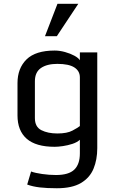

<svg xmlns="http://www.w3.org/2000/svg" viewBox="-20 -794 617 1013"><path d="M279.8 199.2Q227.5 199.2 189.9 194.8Q152.3 190.4 123.5 179.7L144 110.8Q165 118.7 202.1 124Q239.3 129.4 275.4 129.4Q342.3 129.4 371.8 101.1Q401.4 72.8 401.4 15.1V-56.6Q386.7 -43 362.1 -34.9Q337.4 -26.9 312 -23.2Q286.6 -19.5 268.6 -19.5Q169.4 -19.5 120.8 -62Q72.3 -104.5 72.3 -185.1V-355.5Q72.3 -433.6 119.9 -480.5Q167.5 -527.3 268.6 -527.3Q294.9 -527.3 323 -519.5Q351.1 -511.7 372.6 -500Q394 -488.3 401.4 -476.1V-517.6H493.2V-12.2Q493.2 48.3 473.4 96.2Q453.6 144 407 171.6Q360.4 199.2 279.8 199.2ZM282.7 -89.8Q334 -89.8 362.3 -105Q390.6 -120.1 401.4 -128.9V-385.7Q401.4 -419.4 372.3 -438.2Q343.3 -457 282.2 -457Q228 -457 196 -435.1Q164.1 -413.1 164.1 -365.2V-170.9Q164.1 -124.5 198.2 -107.2Q232.4 -89.8 282.7 -89.8ZM283.2 -773.9H393.1L279.8 -603H217.3Z"/></svg>

Font: Monda
Style: Regular
Weight: 400
Designer: Vernon Adams
Foundry: Vernon Adams
Version: Version 2.100; ttfautohint (v1.8.3)